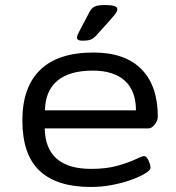

<svg xmlns="http://www.w3.org/2000/svg" viewBox="-20 -738 700 764"><path d="M341 6Q206 6 137.5 -58.5Q69 -123 69 -259Q69 -391 140 -460Q211 -529 352 -529Q477 -529 542.5 -463Q608 -397 608 -273Q608 -259 596 -243Q584 -227 570 -227H158Q161 -66 343 -66Q403 -66 447.5 -78.5Q492 -91 519 -104Q546 -117 553 -117Q563 -117 571 -99.5Q579 -82 579 -70Q579 -61 558 -48Q537 -35 502.5 -22.5Q468 -10 426 -2Q384 6 341 6ZM159 -299H521Q521 -376 477 -416.5Q433 -457 349 -457Q256 -457 208 -416.5Q160 -376 159 -299ZM308 -576Q286 -576 286 -589Q286 -594 289.5 -600.5Q293 -607 297 -616L337 -692Q344 -705 356 -711.5Q368 -718 399 -718Q447 -718 447 -702Q447 -695 441 -686Q435 -677 420 -660L366 -600Q352 -584 340 -580Q328 -576 308 -576Z"/></svg>

Font: Asap Expanded
Style: Regular
Weight: 400
Width: 7
Designer: Pablo Cosgaya
Foundry: Omnibus-Type
Version: Version 3.001; ttfautohint (v1.8.4.7-5d5b)